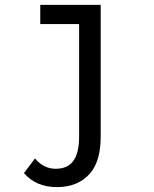

<svg xmlns="http://www.w3.org/2000/svg" viewBox="-20 -557 626 782"><path d="M77.6 147.9 122.6 88.4Q157.7 130.4 207 130.4Q253.9 130.4 277.3 100.1Q302.2 67.9 302.2 -0.5V-459H144V-537.1H390.1V-0.5Q390.1 100.6 345.7 150.4Q296.9 205.1 212.4 205.1Q126.5 205.1 77.6 147.9Z"/></svg>

Font: Consola Mono
Style: Book
Weight: 400
Monospace: yes
Version: Version 2.001